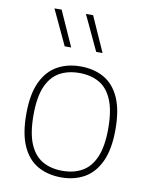

<svg xmlns="http://www.w3.org/2000/svg" viewBox="-90 -874 746 949"><g transform="rotate(10 283.0 -399.5)"><path d="M283 9Q216 9 165.5 -19.2Q115 -47.5 87 -109Q59 -170.5 59 -270Q59 -368 87.2 -429.2Q115.5 -490.5 166 -519.2Q216.5 -548 283 -548Q350 -548 400.2 -520Q450.5 -492 478.5 -430.8Q506.5 -369.5 506.5 -270Q506.5 -172 478.2 -110.5Q450 -49 399.8 -20Q349.5 9 283 9ZM283 -24Q340 -24 382 -47.8Q424 -71.5 447.2 -125.2Q470.5 -179 470.5 -269Q470.5 -360 447.2 -414Q424 -468 382 -491.5Q340 -515 283 -515Q226 -515 183.8 -491.5Q141.5 -468 118.2 -414.5Q95 -361 95 -271.5Q95 -180 118.2 -125.8Q141.5 -71.5 183.8 -47.8Q226 -24 283 -24ZM346 -632 263.5 -808H299.5L378 -632ZM188 -632 105.5 -808H141.5L220.5 -632Z"/></g></svg>

Font: Encode Sans SmExp Th
Style: Regular
Weight: 100
Width: 6
Designer: Multiple Designers
Foundry: Impallari Type
Version: Version 3.002; ttfautohint (v1.8.3) -l 8 -r 50 -G 200 -x 14 